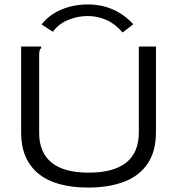

<svg xmlns="http://www.w3.org/2000/svg" viewBox="-20 -832 790 863"><path d="M377 11Q227 11 151 -53Q75 -117 75 -235V-623H165V-616Q159 -610 157.5 -603Q156 -596 156 -579V-234Q156 -147 211.5 -101.5Q267 -56 378 -56Q604 -56 604 -237V-623H681V-238Q681 -152 643.5 -96.5Q606 -41 537.5 -15Q469 11 377 11ZM218 -689 167 -722Q201 -766 256 -789Q311 -812 374 -812Q497 -812 579 -723L531 -686Q499 -724 459 -742Q419 -760 374 -760Q329 -760 285.5 -742Q242 -724 218 -689Z"/></svg>

Font: Inconsolata ExtraExpanded
Style: Regular
Weight: 400
Width: 8
Monospace: yes
Designer: Raph Levien, Cyreal, Brenton Simpson
Foundry: Raph Levien, Cyreal, Google
Version: Version 3.000; ttfautohint (v1.8.2.53-6de2)